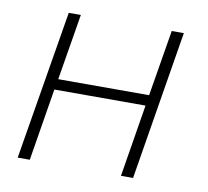

<svg xmlns="http://www.w3.org/2000/svg" viewBox="-65 -601 729 672"><g transform="rotate(10 300.0 -265.0)"><path d="M39 0 127 -530H170L131 -295H454L493 -530H536L449 0H406L448 -257H124L82 0Z"/></g></svg>

Font: Iosevka Curly XLtExObl
Style: Regular
Weight: 200
Width: 7
Italic angle: -9°
Monospace: yes
Designer: Belleve Invis
Foundry: Belleve Invis
Version: Version 11.0.1; ttfautohint (v1.8.3)